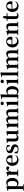

<svg xmlns="http://www.w3.org/2000/svg" viewBox="3848 -4707 1119 8855"><g transform="rotate(-90 4407.5 -279.5)"><path d="M246.1 -443.4V-85Q287.1 -47.9 345.7 -47.9Q487.3 -47.9 487.3 -267.6Q487.3 -489.3 352.5 -489.3Q296.9 -489.3 246.1 -443.4ZM235.4 -540 242.2 -473.6Q310.5 -550.8 412.1 -550.8Q505.9 -550.8 566.9 -475.6Q627.9 -400.4 627.9 -271.5Q627.9 -141.6 560.1 -63Q492.2 15.6 390.6 15.6Q303.7 15.6 244.1 -52.7V15.6Q244.1 75.2 246.1 219.7L332 230.5V259.8H37.1V230.5L113.3 220.7Q115.2 76.2 115.2 15.6V-305.7Q115.2 -384.8 112.3 -456.1L31.2 -463.9V-489.3L220.7 -549.8Z M903.3 -541 912.1 -402.3Q935.5 -471.7 980 -511.2Q1024.4 -550.8 1071.3 -550.8Q1145.5 -550.8 1161.1 -487.3Q1156.2 -411.1 1091.8 -411.1Q1053.7 -411.1 1012.7 -459L1002 -470.7Q942.4 -423.8 912.1 -324.2V-235.4Q912.1 -156.2 914.1 -43L1005.9 -31.2V0H705.1V-31.2L778.3 -40Q780.3 -153.3 780.3 -235.4V-306.6Q780.3 -392.6 776.4 -456.1L697.3 -463.9V-489.3L888.7 -549.8Z M1326.2 -306.6H1497.1Q1530.3 -306.6 1542.5 -323.7Q1554.7 -340.8 1554.7 -380.9Q1554.7 -441.4 1525.4 -477.5Q1496.1 -513.7 1450.2 -513.7Q1399.4 -513.7 1364.7 -462.4Q1330.1 -411.1 1326.2 -306.6ZM1672.9 -269.5H1326.2Q1329.1 -160.2 1377.9 -105Q1426.8 -49.8 1503.9 -49.8Q1595.7 -49.8 1653.3 -127L1673.8 -113.3Q1643.6 -51.8 1587.4 -18.1Q1531.2 15.6 1458 15.6Q1336.9 15.6 1262.2 -59.6Q1187.5 -134.8 1187.5 -267.6Q1187.5 -396.5 1268.6 -473.6Q1349.6 -550.8 1460 -550.8Q1560.5 -550.8 1620.1 -489.7Q1679.7 -428.7 1679.7 -332Q1679.7 -293 1672.9 -269.5Z M1978.5 -336.9 2030.3 -321.3Q2108.4 -294.9 2143.6 -254.9Q2178.7 -214.8 2178.7 -156.2Q2178.7 -78.1 2118.7 -31.2Q2058.6 15.6 1950.2 15.6Q1850.6 15.6 1764.6 -30.3L1768.6 -160.2H1827.1L1854.5 -39.1Q1892.6 -23.4 1941.4 -23.4Q2001 -23.4 2032.2 -45.9Q2063.5 -68.4 2063.5 -109.4Q2063.5 -143.6 2041.5 -165.5Q2019.5 -187.5 1962.9 -207L1908.2 -224.6Q1768.6 -269.5 1768.6 -380.9Q1768.6 -455.1 1824.7 -502.9Q1880.9 -550.8 1980.5 -550.8Q2064.5 -550.8 2148.4 -505.9L2141.6 -385.7H2090.8L2059.6 -494.1Q2023.4 -511.7 1983.4 -511.7Q1934.6 -511.7 1907.2 -489.7Q1879.9 -467.8 1879.9 -430.7Q1879.9 -398.4 1901.4 -377Q1922.9 -355.5 1978.5 -336.9Z M2783.2 -37.1 2850.6 -30.3V0L2659.2 10.7L2652.3 -88.9Q2569.3 15.6 2462.9 15.6Q2386.7 15.6 2347.2 -31.2Q2307.6 -78.1 2308.6 -186.5L2312.5 -476.6L2238.3 -491.2V-518.6L2435.5 -544.9L2447.3 -534.2L2441.4 -374V-179.7Q2441.4 -116.2 2462.9 -89.8Q2484.4 -63.5 2527.3 -63.5Q2592.8 -63.5 2651.4 -122.1L2653.3 -477.5L2582 -491.2V-516.6L2775.4 -544.9L2786.1 -534.2L2783.2 -374Z M3794.9 -39.1 3863.3 -31.2V0H3592.8V-31.2L3662.1 -40Q3664.1 -153.3 3664.1 -235.4V-357.4Q3664.1 -424.8 3645.5 -451.7Q3627 -478.5 3585.9 -478.5Q3522.5 -478.5 3456.1 -413.1Q3460 -390.6 3460 -357.4V-235.4Q3460 -124 3462.9 -39.1L3527.3 -31.2V0H3256.8V-31.2L3329.1 -40Q3331.1 -153.3 3331.1 -235.4V-356.4Q3331.1 -422.9 3312.5 -450.7Q3293.9 -478.5 3252.9 -478.5Q3195.3 -478.5 3127 -412.1V-235.4Q3127 -152.3 3128.9 -39.1L3193.4 -31.2V0H2919.9V-31.2L2993.2 -40Q2995.1 -153.3 2995.1 -235.4V-306.6Q2995.1 -409.2 2991.2 -456.1L2912.1 -463.9V-489.3L3103.5 -549.8L3118.2 -541L3125 -451.2Q3210 -550.8 3309.6 -550.8Q3420.9 -550.8 3449.2 -447.3Q3537.1 -550.8 3638.7 -550.8Q3716.8 -550.8 3754.9 -503.4Q3793 -456.1 3793 -355.5V-235.4Q3793 -152.3 3794.9 -39.1Z M3987.3 -736.3Q3987.3 -769.5 4010.3 -790Q4033.2 -810.5 4066.4 -810.5Q4099.6 -810.5 4122.6 -790Q4145.5 -769.5 4145.5 -736.3Q4145.5 -704.1 4122.6 -683.1Q4099.6 -662.1 4066.4 -662.1Q4033.2 -662.1 4010.3 -683.1Q3987.3 -704.1 3987.3 -736.3ZM4137.7 -39.1 4205.1 -31.2V0H3929.7V-31.2L4002.9 -40Q4004.9 -153.3 4004.9 -235.4V-305.7Q4004.9 -382.8 4002 -458L3920.9 -465.8V-493.2L4124 -549.8L4137.7 -541L4135.7 -384.8V-235.4Q4135.7 -152.3 4137.7 -39.1Z M4478.5 -445.3V-90.8Q4525.4 -47.9 4582 -47.9Q4722.7 -47.9 4722.7 -269.5Q4722.7 -379.9 4685.5 -434.6Q4648.4 -489.3 4585.9 -489.3Q4528.3 -489.3 4478.5 -445.3ZM4476.6 -651.4V-474.6Q4548.8 -550.8 4645.5 -550.8Q4740.2 -550.8 4801.3 -476.6Q4862.3 -402.3 4862.3 -271.5Q4862.3 -146.5 4798.8 -65.4Q4735.4 15.6 4634.8 15.6Q4537.1 15.6 4474.6 -57.6L4458 11.7L4273.4 0V-31.2L4346.7 -39.1Q4348.6 -154.3 4348.6 -235.4V-741.2L4267.6 -748V-776.4L4464.8 -819.3L4480.5 -809.6Z M5000 -736.3Q5000 -769.5 5022.9 -790Q5045.9 -810.5 5079.1 -810.5Q5112.3 -810.5 5135.3 -790Q5158.2 -769.5 5158.2 -736.3Q5158.2 -704.1 5135.3 -683.1Q5112.3 -662.1 5079.1 -662.1Q5045.9 -662.1 5022.9 -683.1Q5000 -704.1 5000 -736.3ZM5150.4 -39.1 5217.8 -31.2V0H4942.4V-31.2L5015.6 -40Q5017.6 -153.3 5017.6 -235.4V-305.7Q5017.6 -382.8 5014.6 -458L4933.6 -465.8V-493.2L5136.7 -549.8L5150.4 -541L5148.4 -384.8V-235.4Q5148.4 -152.3 5150.4 -39.1Z M5494.1 -39.1 5571.3 -31.2V0H5281.2V-31.2L5358.4 -40Q5361.3 -134.8 5361.3 -235.4V-742.2L5280.3 -748V-776.4L5481.4 -819.3L5495.1 -809.6L5491.2 -651.4V-235.4Q5491.2 -135.7 5494.1 -39.1Z M6511.7 -39.1 6580.1 -31.2V0H6309.6V-31.2L6378.9 -40Q6380.9 -153.3 6380.9 -235.4V-357.4Q6380.9 -424.8 6362.3 -451.7Q6343.8 -478.5 6302.7 -478.5Q6239.3 -478.5 6172.9 -413.1Q6176.8 -390.6 6176.8 -357.4V-235.4Q6176.8 -124 6179.7 -39.1L6244.1 -31.2V0H5973.6V-31.2L6045.9 -40Q6047.9 -153.3 6047.9 -235.4V-356.4Q6047.9 -422.9 6029.3 -450.7Q6010.7 -478.5 5969.7 -478.5Q5912.1 -478.5 5843.8 -412.1V-235.4Q5843.8 -152.3 5845.7 -39.1L5910.2 -31.2V0H5636.7V-31.2L5710 -40Q5711.9 -153.3 5711.9 -235.4V-306.6Q5711.9 -409.2 5708 -456.1L5628.9 -463.9V-489.3L5820.3 -549.8L5835 -541L5841.8 -451.2Q5926.8 -550.8 6026.4 -550.8Q6137.7 -550.8 6166 -447.3Q6253.9 -550.8 6355.5 -550.8Q6433.6 -550.8 6471.7 -503.4Q6509.8 -456.1 6509.8 -355.5V-235.4Q6509.8 -152.3 6511.7 -39.1Z M6787.1 -306.6H6958Q6991.2 -306.6 7003.4 -323.7Q7015.6 -340.8 7015.6 -380.9Q7015.6 -441.4 6986.3 -477.5Q6957 -513.7 6911.1 -513.7Q6860.4 -513.7 6825.7 -462.4Q6791 -411.1 6787.1 -306.6ZM7133.8 -269.5H6787.1Q6790 -160.2 6838.9 -105Q6887.7 -49.8 6964.8 -49.8Q7056.6 -49.8 7114.3 -127L7134.8 -113.3Q7104.5 -51.8 7048.3 -18.1Q6992.2 15.6 6918.9 15.6Q6797.9 15.6 6723.1 -59.6Q6648.4 -134.8 6648.4 -267.6Q6648.4 -396.5 6729.5 -473.6Q6810.5 -550.8 6920.9 -550.8Q7021.5 -550.8 7081.1 -489.7Q7140.6 -428.7 7140.6 -332Q7140.6 -293 7133.8 -269.5Z M7766.6 -39.1 7835 -31.2V0H7560.5V-31.2L7630.9 -40Q7633.8 -123 7633.8 -235.4V-363.3Q7633.8 -426.8 7614.7 -453.6Q7595.7 -480.5 7554.7 -480.5Q7495.1 -480.5 7423.8 -415V-235.4Q7423.8 -152.3 7425.8 -39.1L7490.2 -31.2V0H7216.8V-31.2L7290 -40Q7292 -153.3 7292 -235.4V-306.6Q7292 -392.6 7288.1 -456.1L7209 -463.9V-489.3L7400.4 -549.8L7415 -541L7421.9 -450.2Q7508.8 -550.8 7611.3 -550.8Q7683.6 -550.8 7724.1 -502.9Q7764.6 -455.1 7764.6 -357.4V-235.4Q7764.6 -152.3 7766.6 -39.1Z M8224.6 -74.2 8242.2 -54.7Q8196.3 15.6 8098.6 15.6Q7955.1 15.6 7955.1 -130.9Q7955.1 -146.5 7955.6 -178.7Q7956.1 -210.9 7956.1 -231.4V-493.2H7870.1V-526.4L7963.9 -536.1L8006.8 -693.4H8092.8L8089.8 -535.2H8221.7V-493.2H8088.9V-123Q8088.9 -43.9 8153.3 -43.9Q8182.6 -43.9 8224.6 -74.2Z M8422.9 -306.6H8593.8Q8627 -306.6 8639.2 -323.7Q8651.4 -340.8 8651.4 -380.9Q8651.4 -441.4 8622.1 -477.5Q8592.8 -513.7 8546.9 -513.7Q8496.1 -513.7 8461.4 -462.4Q8426.8 -411.1 8422.9 -306.6ZM8769.5 -269.5H8422.9Q8425.8 -160.2 8474.6 -105Q8523.4 -49.8 8600.6 -49.8Q8692.4 -49.8 8750 -127L8770.5 -113.3Q8740.2 -51.8 8684.1 -18.1Q8627.9 15.6 8554.7 15.6Q8433.6 15.6 8358.9 -59.6Q8284.2 -134.8 8284.2 -267.6Q8284.2 -396.5 8365.2 -473.6Q8446.3 -550.8 8556.6 -550.8Q8657.2 -550.8 8716.8 -489.7Q8776.4 -428.7 8776.4 -332Q8776.4 -293 8769.5 -269.5Z"/></g></svg>

Font: GenRyuMin TW TTF Bold
Style: Regular
Weight: 700
Version: Version 1.300